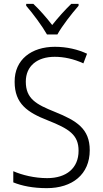

<svg xmlns="http://www.w3.org/2000/svg" viewBox="-20 -967 533 997"><path d="M224 -788H278C302 -832 353 -897 388 -937V-947H350C315 -913 282 -876 251 -837C222 -875 185 -917 153 -947H116V-937C150 -898 199 -832 224 -788ZM446 -187C446 -298 379 -340 265 -386C168 -425 114 -454 114 -543C114 -625 174 -672 264 -672C312 -672 363 -661 413 -638L432 -688C385 -710 328 -724 265 -724C144 -724 55 -658 56 -542C56 -428 123 -383 228 -342C339 -298 388 -267 388 -184C388 -94 325 -42 225 -42C159 -42 95 -58 49 -78V-20C93 -2 151 10 223 10C355 10 446 -61 446 -187Z"/></svg>

Font: Noto Sans SemiCondensed Light
Style: Regular
Weight: 300
Width: 4
Designer: Monotype Design Team
Foundry: Monotype Imaging Inc.
Version: Version 2.013